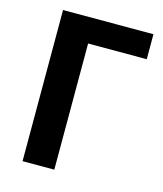

<svg xmlns="http://www.w3.org/2000/svg" viewBox="-108 -795 745 876"><g transform="rotate(15 264.5 -357.0)"><path d="M508 -714H81V0H231V-596H508Z"/></g></svg>

Font: Noto Sans Display
Style: Bold
Weight: 700
Designer: Monotype Design Team
Foundry: Monotype Imaging Inc.
Version: Version 1.900